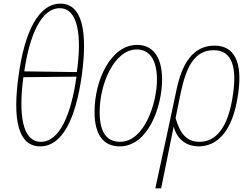

<svg xmlns="http://www.w3.org/2000/svg" viewBox="-20 -792 1369 1052"><path d="M200 10C320 10 394 -137 428 -378C461 -619 431 -772 311 -772C192 -772 115 -620 82 -379C48 -138 79 10 200 10ZM401 -397 113 -401C142 -600 206 -747 307 -747C406 -747 430 -602 401 -397ZM204 -15C102 -15 81 -165 108 -369L399 -372C370 -164 306 -15 204 -15Z M636 10C792 10 868 -208 868 -356C868 -491 809 -546 732 -546C584 -546 498 -348 498 -179C498 -57 544 10 636 10ZM638 -15C573 -15 526 -55 526 -179C526 -332 606 -521 729 -521C795 -521 840 -471 840 -355C840 -229 772 -15 638 -15Z M946 -295 902 -88 831 240H863L931 -96H932C955 -16 1015 10 1068 10C1167 10 1256 -67 1285 -279C1310 -453 1264 -542 1155 -542C1036 -542 976 -442 946 -295ZM1073 -15C1005 -15 967 -57 942 -145L971 -287C1000 -421 1043 -517 1151 -517C1255 -517 1277 -418 1257 -277C1230 -82 1157 -15 1073 -15Z"/></svg>

Font: Noto Serif Condensed Thin
Style: Italic
Weight: 100
Width: 3
Italic angle: -12°
Designer: Monotype Design Team
Foundry: Monotype Imaging Inc.
Version: Version 2.013